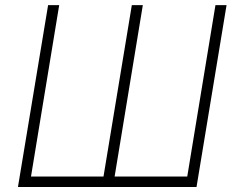

<svg xmlns="http://www.w3.org/2000/svg" viewBox="-20 -748 948 768"><path d="M172.4 -727.5H216.8L104 -42H394L507.3 -727.5H551.3L438.5 -42H729L841.8 -727.5H886.2L766.1 0H51.8Z"/></svg>

Font: Inter Tight ExtraLight
Style: Italic
Weight: 250
Italic angle: -9.39999°
Designer: Rasmus Andersson
Foundry: rsms
Version: Version 3.004